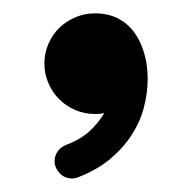

<svg xmlns="http://www.w3.org/2000/svg" viewBox="-20 -137 284 285"><path d="M199.2 -20Q199.2 1 193.6 22.5Q188 43.9 175.5 63.2Q163.1 82.5 143.6 98.9Q124 115.2 96.2 126Q93.8 127 91.6 127.4Q89.4 127.9 86.9 127.9Q75.7 127.9 68.4 119.9Q61 111.8 61 102.1Q61 94.2 65.7 87.6Q70.3 81.1 78.1 78.1Q100.1 69.8 113.3 57.4Q126.5 44.9 134.8 30.8Q130.9 31.7 127.9 32Q125 32.2 121.1 32.2Q105.5 32.2 91.8 26.4Q78.1 20.5 67.9 10.3Q57.6 0 51.8 -13.7Q45.9 -27.3 45.9 -43Q45.9 -58.1 51.8 -71.8Q57.6 -85.4 67.9 -95.5Q78.1 -105.5 91.8 -111.3Q105.5 -117.2 121.1 -117.2Q140.6 -117.2 155.5 -109.4Q170.4 -101.6 179.9 -88.1Q189.5 -74.7 194.3 -57.1Q199.2 -39.6 199.2 -20Z"/></svg>

Font: Ribeye
Style: Regular
Weight: 400
Designer: Astigmatic (AOETI)
Foundry: Astigmatic (AOETI)
Version: Version 1.000